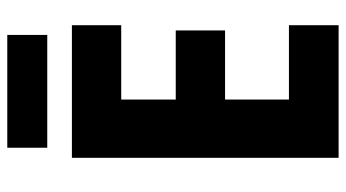

<svg xmlns="http://www.w3.org/2000/svg" viewBox="-226 -700 927 514"><g transform="rotate(-90 237.0 -443.5)"><path d="M400 -887H98V-780H400ZM426 0V-133H227V-304H412V-436H227V-582H426V-714H71V0Z"/></g></svg>

Font: Noto Sans Sinhala UI Condensed ExtraBold
Style: Regular
Weight: 800
Width: 3
Designer: Jelle Bosma - Monotype Design Team
Foundry: Monotype Imaging Inc.
Version: Version 2.006